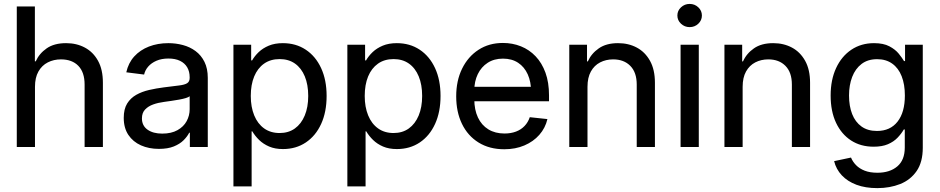

<svg xmlns="http://www.w3.org/2000/svg" viewBox="-20 -761 4864 994"><path d="M161.1 -311.5V0H66.9V-727.5H160.6V-443.4H165Q183.1 -483.9 221.7 -510.7Q260.3 -537.6 322.3 -537.6Q376.5 -537.6 419.4 -514.6Q462.4 -491.7 487.5 -446.3Q512.7 -400.9 512.7 -332.5V0H418V-323.2Q418 -386.7 385.5 -420.2Q353 -453.6 295.4 -453.6Q258.3 -453.6 227.5 -438Q196.8 -422.4 179 -390.9Q161.1 -359.4 161.1 -311.5Z M802.7 9.8Q751 9.8 709.7 -8.5Q668.5 -26.9 644.5 -62.7Q620.6 -98.6 620.6 -150.9Q620.6 -196.3 638.2 -224.9Q655.8 -253.4 685.3 -270Q714.8 -286.6 752 -295.2Q789.1 -303.7 827.6 -308.6Q877 -314.9 906.2 -318.4Q935.5 -321.8 948.7 -330.1Q961.9 -338.4 961.9 -357.4V-361.3Q961.9 -390.6 949.2 -412.4Q936.5 -434.1 912.1 -446Q887.7 -458 852.1 -458Q816.4 -458 790 -446.5Q763.7 -435.1 747.3 -416.3Q731 -397.5 726.1 -375L633.8 -386.7Q644.5 -435.1 675 -468.8Q705.6 -502.4 751 -520Q796.4 -537.6 851.6 -537.6Q890.1 -537.6 926.8 -527.8Q963.4 -518.1 992.4 -496.6Q1021.5 -475.1 1038.6 -440.7Q1055.7 -406.2 1055.7 -357.9V0H962.9V-73.7H959.5Q949.7 -54.2 930.4 -34.9Q911.1 -15.6 879.9 -2.9Q848.6 9.8 802.7 9.8ZM819.8 -69.3Q867.2 -69.3 898.9 -87.2Q930.7 -105 946.3 -133.8Q961.9 -162.6 961.9 -195.3V-262.7Q956.5 -257.8 942.1 -253.4Q927.7 -249 908 -245.4Q888.2 -241.7 867.4 -238.8Q846.7 -235.8 829.1 -233.4Q798.8 -229.5 772.9 -220.2Q747.1 -210.9 731 -193.8Q714.8 -176.8 714.8 -147.9Q714.8 -110.4 743.7 -89.8Q772.5 -69.3 819.8 -69.3Z M1188.5 204.1V-529.3H1280.3V-448.2H1285.2Q1298.3 -471.2 1319.6 -491.5Q1340.8 -511.7 1371.8 -524.7Q1402.8 -537.6 1444.3 -537.6Q1511.7 -537.6 1562.7 -503.9Q1613.8 -470.2 1642.3 -408.7Q1670.9 -347.2 1670.9 -264.2Q1670.9 -181.2 1642.6 -119.4Q1614.3 -57.6 1563.2 -23.4Q1512.2 10.7 1444.8 10.7Q1403.8 10.7 1373.3 -2.4Q1342.8 -15.6 1321.5 -36.4Q1300.3 -57.1 1286.1 -81.1H1282.7V204.1ZM1427.7 -72.3Q1473.6 -72.3 1506.6 -95.9Q1539.6 -119.6 1557.6 -162.8Q1575.7 -206.1 1575.7 -264.2Q1575.7 -322.8 1557.9 -365.7Q1540 -408.7 1507.1 -431.9Q1474.1 -455.1 1427.7 -455.1Q1380.4 -455.1 1346.9 -431.4Q1313.5 -407.7 1295.9 -365Q1278.3 -322.3 1278.3 -264.2Q1278.3 -207 1296.1 -163.6Q1314 -120.1 1347.4 -96.2Q1380.9 -72.3 1427.7 -72.3Z M1778.3 204.1V-529.3H1870.1V-448.2H1875Q1888.2 -471.2 1909.4 -491.5Q1930.7 -511.7 1961.7 -524.7Q1992.7 -537.6 2034.2 -537.6Q2101.6 -537.6 2152.6 -503.9Q2203.6 -470.2 2232.2 -408.7Q2260.7 -347.2 2260.7 -264.2Q2260.7 -181.2 2232.4 -119.4Q2204.1 -57.6 2153.1 -23.4Q2102.1 10.7 2034.7 10.7Q1993.7 10.7 1963.1 -2.4Q1932.6 -15.6 1911.4 -36.4Q1890.1 -57.1 1876 -81.1H1872.6V204.1ZM2017.6 -72.3Q2063.5 -72.3 2096.4 -95.9Q2129.4 -119.6 2147.5 -162.8Q2165.5 -206.1 2165.5 -264.2Q2165.5 -322.8 2147.7 -365.7Q2129.9 -408.7 2096.9 -431.9Q2064 -455.1 2017.6 -455.1Q1970.2 -455.1 1936.8 -431.4Q1903.3 -407.7 1885.7 -365Q1868.2 -322.3 1868.2 -264.2Q1868.2 -207 1886 -163.6Q1903.8 -120.1 1937.3 -96.2Q1970.7 -72.3 2017.6 -72.3Z M2590.8 11.7Q2513.7 11.7 2457.5 -23.2Q2401.4 -58.1 2371.6 -119.9Q2341.8 -181.6 2341.8 -262.2Q2341.8 -343.3 2372.3 -405.5Q2402.8 -467.8 2457.3 -503.2Q2511.7 -538.6 2583.5 -538.6Q2633.3 -538.6 2676.8 -521.2Q2720.2 -503.9 2752.9 -469.5Q2785.6 -435.1 2804 -384.5Q2822.3 -334 2822.3 -267.1V-236.8H2393.6V-311.5H2772L2729.5 -286.6Q2729.5 -337.4 2712.2 -376Q2694.8 -414.6 2662.4 -436Q2629.9 -457.5 2584 -457.5Q2538.1 -457.5 2504.9 -436Q2471.7 -414.6 2453.6 -377.2Q2435.5 -339.8 2435.5 -292.5V-247.1Q2435.5 -192.9 2454.3 -152.8Q2473.1 -112.8 2508.3 -91.3Q2543.5 -69.8 2591.8 -69.8Q2625 -69.8 2651.4 -79.8Q2677.7 -89.8 2695.8 -108.9Q2713.9 -127.9 2722.7 -154.3L2814 -144.5Q2803.2 -98.1 2772.2 -63Q2741.2 -27.8 2694.8 -8.1Q2648.4 11.7 2590.8 11.7Z M3021.5 -311.5V0H2927.2V-529.3H3019V-442.9L3023.4 -443.4Q3041.5 -483.9 3080.1 -510.7Q3118.7 -537.6 3179.7 -537.6Q3233.9 -537.6 3276.9 -514.6Q3319.8 -491.7 3345.2 -446Q3370.6 -400.4 3370.6 -332.5V0H3276.4V-323.2Q3276.4 -386.2 3243.2 -419.9Q3210 -453.6 3154.3 -453.6Q3117.2 -453.6 3086.9 -438Q3056.6 -422.4 3039.1 -390.9Q3021.5 -359.4 3021.5 -311.5Z M3503.4 0V-529.3H3597.7V0ZM3550.3 -620.6Q3524.4 -620.6 3505.6 -638.2Q3486.8 -655.8 3486.8 -680.7Q3486.8 -705.6 3505.6 -723.1Q3524.4 -740.7 3550.3 -740.7Q3576.7 -740.7 3595.2 -723.1Q3613.8 -705.6 3613.8 -680.7Q3613.8 -655.8 3595.2 -638.2Q3576.7 -620.6 3550.3 -620.6Z M3824.7 -311.5V0H3730.5V-529.3H3822.3V-442.9L3826.7 -443.4Q3844.7 -483.9 3883.3 -510.7Q3921.9 -537.6 3982.9 -537.6Q4037.1 -537.6 4080.1 -514.6Q4123 -491.7 4148.4 -446Q4173.8 -400.4 4173.8 -332.5V0H4079.6V-323.2Q4079.6 -386.2 4046.4 -419.9Q4013.2 -453.6 3957.5 -453.6Q3920.4 -453.6 3890.1 -438Q3859.9 -422.4 3842.3 -390.9Q3824.7 -359.4 3824.7 -311.5Z M4522 212.9Q4460.4 212.9 4414.1 195.6Q4367.7 178.2 4338.1 146.7Q4308.6 115.2 4298.3 73.2L4385.7 54.7Q4394.5 76.2 4411.9 94Q4429.2 111.8 4456.5 122.6Q4483.9 133.3 4522.5 133.3Q4586.4 133.3 4625.2 100.6Q4664.1 67.9 4664.1 2.9V-90.8H4659.2Q4646.5 -68.8 4626.7 -48.1Q4606.9 -27.3 4576.9 -14.4Q4546.9 -1.5 4502.9 -1.5Q4436 -1.5 4386.2 -33.7Q4336.4 -65.9 4308.3 -125.2Q4280.3 -184.6 4280.3 -266.6Q4280.3 -347.7 4308.6 -408.7Q4336.9 -469.7 4387.7 -503.7Q4438.5 -537.6 4504.9 -537.6Q4553.7 -537.6 4584.5 -521.2Q4615.2 -504.9 4632.8 -483.2Q4650.4 -461.4 4660.2 -444.8H4665.5V-529.3H4757.3V3.9Q4757.3 78.1 4725.6 124.3Q4693.8 170.4 4640.4 191.7Q4586.9 212.9 4522 212.9ZM4520 -83Q4588.9 -83 4626.7 -131.3Q4664.6 -179.7 4664.6 -266.6Q4664.6 -324.2 4647.9 -366.5Q4631.3 -408.7 4599.1 -431.6Q4566.9 -454.6 4521 -454.6Q4472.7 -454.6 4440.4 -429.9Q4408.2 -405.3 4391.8 -362.8Q4375.5 -320.3 4375.5 -266.6Q4375.5 -211.9 4391.6 -170.7Q4407.7 -129.4 4439.9 -106.2Q4472.2 -83 4520 -83Z"/></svg>

Font: Inter Cardless Tabular
Style: Regular
Weight: 400
Designer: Rasmus Andersson
Foundry: rsms
Version: Version 4.000;git-4fc901f